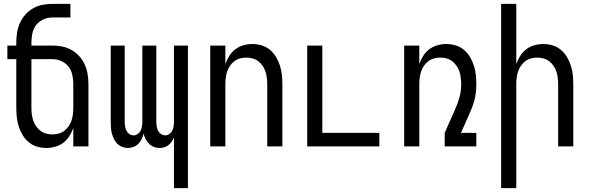

<svg xmlns="http://www.w3.org/2000/svg" viewBox="-20 -755 3040 990"><path d="M219 8Q194 8 170.5 1Q147 -6 128 -22Q109 -38 96.5 -59Q84 -80 76.5 -103.5Q69 -127 66.5 -151.5Q64 -176 64 -200V-450H18V-520H64V-535Q64 -561 68 -586.5Q72 -612 82.5 -636Q93 -660 110.5 -679.5Q128 -699 150.5 -712Q173 -725 198.5 -730Q224 -735 250 -735H343V-665H250Q226 -665 203.5 -655Q181 -645 166.5 -626Q152 -607 147 -583Q142 -559 142 -535V-520H250Q276 -520 301.5 -515Q327 -510 349.5 -497Q372 -484 389.5 -464.5Q407 -445 417.5 -421Q428 -397 432 -371.5Q436 -346 436 -320V0H358V-95Q350 -73 337.5 -53Q325 -33 306.5 -19Q288 -5 265 1.5Q242 8 219 8ZM250 -62Q267 -62 283 -66.5Q299 -71 312 -81Q325 -91 334.5 -105Q344 -119 349 -134.5Q354 -150 356 -166.5Q358 -183 358 -200V-320Q358 -344 353 -368Q348 -392 333.5 -411Q319 -430 296.5 -440Q274 -450 250 -450H142V-200Q142 -183 144 -166.5Q146 -150 151 -134.5Q156 -119 165.5 -105Q175 -91 188 -81Q201 -71 217 -66.5Q233 -62 250 -62Z M877 215V-46Q872 -35 865 -24.5Q858 -14 848.5 -6.5Q839 1 827 4.5Q815 8 802 8Q787 8 773 2.5Q759 -3 748.5 -13.5Q738 -24 731 -38Q724 -52 720 -66Q717 -52 710.5 -38Q704 -24 693.5 -13.5Q683 -3 668.5 2.5Q654 8 639 8Q624 8 610 2.5Q596 -3 585 -13.5Q574 -24 567.5 -38Q561 -52 557 -66.5Q553 -81 552 -96Q551 -111 551 -126V-520H623V-126Q623 -115 625 -103Q627 -91 632 -81Q637 -71 647 -64Q657 -57 668 -57Q680 -57 690 -64Q700 -71 705 -81Q710 -91 712 -103Q714 -115 714 -126V-520H786V-126Q786 -115 788 -103Q790 -91 795 -81Q800 -71 810 -64Q820 -57 832 -57Q843 -57 853 -64Q863 -71 868 -81Q873 -91 875 -103Q877 -115 877 -126V-520H949V215Z M1064 0V-520H1142V-425Q1150 -447 1162.5 -467Q1175 -487 1193.5 -501Q1212 -515 1235 -521.5Q1258 -528 1281 -528Q1306 -528 1329.5 -521Q1353 -514 1372 -498Q1391 -482 1403.5 -461Q1416 -440 1423.5 -416.5Q1431 -393 1433.5 -368.5Q1436 -344 1436 -320V0H1358V-320Q1358 -337 1356 -353.5Q1354 -370 1349 -385.5Q1344 -401 1334.5 -415Q1325 -429 1312 -439Q1299 -449 1283 -453.5Q1267 -458 1250 -458Q1233 -458 1217 -453.5Q1201 -449 1188 -439Q1175 -429 1165.5 -415Q1156 -401 1151 -385.5Q1146 -370 1144 -353.5Q1142 -337 1142 -320V0Z M1564 0V-520H1642V-70H1936V0Z M2064 0V-520H2142V-425Q2150 -447 2162.5 -467Q2175 -487 2193.5 -501Q2212 -515 2235 -521.5Q2258 -528 2281 -528Q2306 -528 2329.5 -521Q2353 -514 2372 -498Q2391 -482 2403.5 -461Q2416 -440 2423.5 -416.5Q2431 -393 2433.5 -368.5Q2436 -344 2436 -320Q2436 -299 2433.5 -277.5Q2431 -256 2425.5 -235.5Q2420 -215 2412 -195.5Q2404 -176 2395 -156L2357 -70H2436V0H2273V-70L2324 -185Q2339 -217 2348.5 -251Q2358 -285 2358 -320Q2358 -337 2356 -353.5Q2354 -370 2349 -385.5Q2344 -401 2334.5 -415Q2325 -429 2312 -439Q2299 -449 2283 -453.5Q2267 -458 2250 -458Q2233 -458 2217 -453.5Q2201 -449 2188 -439Q2175 -429 2165.5 -415Q2156 -401 2151 -385.5Q2146 -370 2144 -353.5Q2142 -337 2142 -320V0Z M2564 215V-735H2642V-425Q2650 -447 2662.5 -467Q2675 -487 2693.5 -501Q2712 -515 2735 -521.5Q2758 -528 2781 -528Q2806 -528 2829.5 -521Q2853 -514 2872 -498Q2891 -482 2903.5 -461Q2916 -440 2923.5 -416.5Q2931 -393 2933.5 -368.5Q2936 -344 2936 -320V0H2858V-320Q2858 -337 2856 -353.5Q2854 -370 2849 -385.5Q2844 -401 2834.5 -415Q2825 -429 2812 -439Q2799 -449 2783 -453.5Q2767 -458 2750 -458Q2733 -458 2717 -453.5Q2701 -449 2688 -439Q2675 -429 2665.5 -415Q2656 -401 2651 -385.5Q2646 -370 2644 -353.5Q2642 -337 2642 -320V215Z"/></svg>

Font: Iosevka Fixed
Style: Regular
Weight: 400
Monospace: yes
Designer: Belleve Invis
Foundry: Belleve Invis
Version: Version 33.2.4